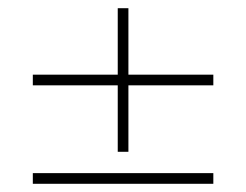

<svg xmlns="http://www.w3.org/2000/svg" viewBox="-20 -495 600 468"><path d="M267 -475H293V-125H267ZM60 -287V-313H500V-287ZM60 -47V-73H500V-47Z"/></svg>

Font: Kalnia SemiExpanded Light
Style: Regular
Weight: 300
Width: 6
Designer: Frida Medrano
Foundry: Frida Medrano
Version: Version 1.105